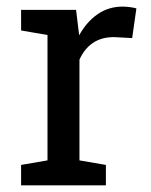

<svg xmlns="http://www.w3.org/2000/svg" viewBox="-20 -558 454 578"><path d="M43.5 -466.3V-528.3H209L218.3 -451.7Q240.7 -492.2 273.7 -515.1Q306.6 -538.1 349.1 -538.1Q360.4 -538.1 372.3 -536.4Q384.3 -534.7 390.6 -532.7L377.9 -443.4L323.2 -446.3Q285.2 -446.3 259.3 -428.5Q233.4 -410.6 219.2 -378.4V-75.2L298.8 -61.5V0H43.5V-61.5L123 -75.2V-452.6Z"/></svg>

Font: TypoPRO Roboto Slab
Style: Regular
Weight: 400
Designer: Google
Version: Version 1.100263; 2013; ttfautohint (v0.94.20-1c74) -l 8 -r 